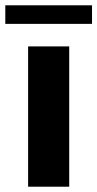

<svg xmlns="http://www.w3.org/2000/svg" viewBox="-36 -704 367 724"><path d="M70 -529H225V0H70ZM-16 -684H311V-614H-16Z"/></svg>

Font: Be Vietnam ExtraBold
Style: Regular
Weight: 800
Designer: Gabriel Lam
Foundry: TypeRant
Version: Version 4.000